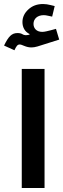

<svg xmlns="http://www.w3.org/2000/svg" viewBox="-33 -939 317 959"><path d="M75.7 -594.7V0H189.5V-594.7ZM227.5 -856 240.2 -908.7 220.2 -913.6C207 -917 194.3 -918.9 182.1 -918.9C152.8 -918.9 128.4 -910.2 108.9 -892.1C88.9 -874 79.1 -852.5 79.1 -828.6C79.1 -803.2 90.8 -780.3 114.7 -769L113.8 -765.6C106.9 -764.2 101.1 -763.2 95.7 -763.2C89.4 -763.2 83.5 -765.1 78.1 -768.6C72.8 -772 64.5 -773.9 54.2 -773.9C24.9 -773.9 8.8 -755.9 -12.7 -711.4L39.1 -688C48.3 -707.5 53.7 -716.8 65.4 -716.8C71.3 -716.8 78.1 -713.9 86.4 -710.4C101.6 -704.1 112.3 -702.1 124.5 -702.1C132.8 -702.1 143.1 -703.6 154.3 -707L262.7 -741.2L246.6 -794.9L221.7 -788.1C203.6 -783.7 189.5 -779.8 178.2 -779.8C148.9 -779.8 134.3 -797.9 134.3 -819.8C134.3 -845.2 154.3 -863.3 185.5 -863.3C191.9 -863.3 198.7 -862.3 207 -860.4Z"/></svg>

Font: Estedad SemiBold
Style: Regular
Weight: 600
Designer: Amin Abedi
Version: Version 7.3